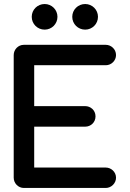

<svg xmlns="http://www.w3.org/2000/svg" viewBox="-20 -931 643 951"><path d="M98.1 -709C69.8 -709 47.9 -685.5 47.9 -658.2V-50.8C47.9 -23.4 70.3 0 98.1 0H503.9C531.2 0 554.7 -23.4 554.7 -50.8C554.7 -79.6 530.3 -101.1 503.9 -101.1H149.4V-303.7H402.8C428.7 -303.7 453.1 -324.2 453.1 -354.5C453.1 -386.2 427.2 -405.3 402.8 -405.3H149.4V-607.9H503.9C532.2 -607.9 554.7 -631.3 554.7 -658.2C554.7 -687.5 530.3 -709 503.9 -709ZM201.2 -784.2C236.3 -784.2 264.6 -812.5 264.6 -847.7C264.6 -882.8 236.3 -911.1 201.2 -911.1C165.5 -911.1 137.2 -882.8 137.2 -847.7C137.2 -812.5 165.5 -784.2 201.2 -784.2ZM401.9 -784.2C437 -784.2 465.3 -812.5 465.3 -847.7C465.3 -882.8 437 -911.1 401.9 -911.1C366.2 -911.1 337.9 -882.8 337.9 -847.7C337.9 -812.5 366.2 -784.2 401.9 -784.2Z"/></svg>

Font: LOB TGL 0-17
Style: Regular
Weight: 400
Designer: Peter Wiegel + adaptations and expanded glyphset by Studio LOB
Foundry: Peter Wiegel + adaptations and expanded glyphset by Studio LOB
Version: Version 1.003;Glyphs 3.1.2 (3151)